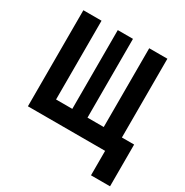

<svg xmlns="http://www.w3.org/2000/svg" viewBox="-160 -681 919 952"><g transform="rotate(30 300.0 -205.0)"><path d="M489 140V0H47V-550H151V-99H244V-550H331V-99H424V-550H528V-99H598V140Z"/></g></svg>

Font: Pitagon Sans Mono
Style: Bold
Weight: 700
Monospace: yes
Designer: Travis Tran
Foundry: Pitagon
Version: Version 1.001; ttfautohint (v1.8.4.7-5d5b);gftools[0.9.26]